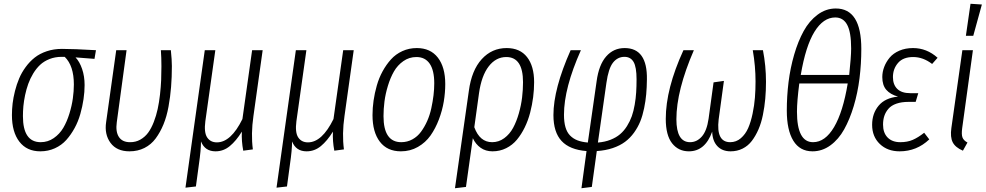

<svg xmlns="http://www.w3.org/2000/svg" viewBox="-20 -788 5206 1014"><path d="M192.9 11.2Q121.6 11.2 82.3 -39.8Q43 -90.8 43 -180.2Q43 -210.4 46.6 -241.5Q50.3 -272.5 59.1 -307.4Q67.9 -342.3 81.1 -373.5Q94.2 -404.8 115.5 -433.8Q136.7 -462.9 163.3 -483.9Q189.9 -504.9 226.8 -517.3Q263.7 -529.8 307.1 -529.8Q368.2 -529.8 486.8 -522.9L479 -477.1L378.9 -484.9Q400.4 -462.4 413.6 -423.8Q426.8 -385.3 426.8 -338.9Q426.8 -302.7 421.1 -264.4Q415.5 -226.1 404.3 -186.3Q393.1 -146.5 374 -111.6Q355 -76.7 330.1 -48.8Q305.2 -21 269.8 -4.9Q234.4 11.2 192.9 11.2ZM194.8 -37.1Q232.9 -37.1 263.9 -58.6Q294.9 -80.1 314.2 -112.8Q333.5 -145.5 346.4 -187.5Q359.4 -229.5 364.7 -268.1Q370.1 -306.6 370.1 -341.8Q370.1 -440.9 321.8 -487.8H305.2Q271 -487.8 241.7 -476.3Q212.4 -464.8 191.9 -445.6Q171.4 -426.3 155.3 -399.7Q139.2 -373 129.2 -345Q119.1 -316.9 112.5 -285.6Q106 -254.4 103.5 -227.5Q101.1 -200.7 101.1 -174.8Q101.1 -37.1 194.8 -37.1Z M882.3 -522.9Q887.7 -471.7 887.7 -439Q887.7 -380.4 883.5 -328.6Q879.4 -276.9 869.9 -224.6Q860.4 -172.4 843.3 -130.9Q826.2 -89.4 802.2 -56.9Q778.3 -24.4 742.9 -6.6Q707.5 11.2 663.6 11.2Q596.7 11.2 563.7 -33.4Q530.8 -78.1 540.5 -143.1L593.8 -522.9H648.4L596.7 -142.1Q589.8 -92.3 607.9 -64.7Q626 -37.1 666.5 -37.1Q696.3 -36.6 720.9 -50.5Q745.6 -64.5 762.5 -87.4Q779.3 -110.4 792.2 -143.8Q805.2 -177.2 812.7 -212.2Q820.3 -247.1 825 -288.6Q829.6 -330.1 831.1 -365Q832.5 -399.9 832.5 -438Q832.5 -484.4 829.6 -522.9Z M1318.4 -174.8Q1304.7 -80.6 1315.4 1L1264.6 7.8Q1254.9 -43 1257.3 -92.8Q1227.1 -43.9 1193.6 -16.4Q1160.2 11.2 1118.2 11.2Q1062 11.2 1041.5 -41Q1041.5 4.4 1030.3 81.1L1014.6 196.8L959.5 203.1L1061.5 -522.9H1117.2L1064.5 -147.9Q1056.6 -88.4 1074 -62.3Q1091.3 -36.1 1125.5 -36.1Q1199.7 -36.1 1260.3 -159.2L1311.5 -522.9H1367.2Z M1799.3 -174.8Q1785.6 -80.6 1796.4 1L1745.6 7.8Q1735.8 -43 1738.3 -92.8Q1708 -43.9 1674.6 -16.4Q1641.1 11.2 1599.1 11.2Q1543 11.2 1522.5 -41Q1522.5 4.4 1511.2 81.1L1495.6 196.8L1440.4 203.1L1542.5 -522.9H1598.1L1545.4 -147.9Q1537.6 -88.4 1554.9 -62.3Q1572.3 -36.1 1606.4 -36.1Q1680.7 -36.1 1741.2 -159.2L1792.5 -522.9H1848.1Z M2097.2 11.2Q2024.9 11.2 1986.1 -39.6Q1947.3 -90.3 1947.3 -180.2Q1947.3 -217.8 1952.9 -256.8Q1958.5 -295.9 1970 -336.2Q1981.4 -376.5 2000.7 -411.6Q2020 -446.8 2044.9 -474.4Q2069.8 -502 2105 -518.1Q2140.1 -534.2 2181.2 -534.2Q2253.4 -534.2 2292.5 -483.6Q2331.5 -433.1 2331.5 -344.2Q2331.5 -298.8 2323.7 -251.7Q2315.9 -204.6 2297.9 -157Q2279.8 -109.4 2253.7 -72.3Q2227.5 -35.2 2187 -12Q2146.5 11.2 2097.2 11.2ZM2099.1 -37.1Q2130.9 -37.1 2158 -52Q2185.1 -66.9 2203.6 -92.3Q2222.2 -117.7 2236.1 -148.9Q2250 -180.2 2257.8 -216.1Q2265.6 -252 2269.5 -284.7Q2273.4 -317.4 2273.4 -348.1Q2273.4 -416.5 2249.3 -451.7Q2225.1 -486.8 2179.2 -486.8Q2141.1 -486.8 2110.4 -465.3Q2079.6 -443.8 2060.5 -410.6Q2041.5 -377.4 2028.6 -334.7Q2015.6 -292 2010.5 -252.2Q2005.4 -212.4 2005.4 -174.8Q2005.4 -37.1 2099.1 -37.1Z M2655.8 -534.2Q2726.1 -534.2 2763.4 -486.6Q2800.8 -439 2800.8 -354Q2800.8 -314.9 2795.7 -274.7Q2790.5 -234.4 2779.8 -192.9Q2769 -151.4 2751.2 -115Q2733.4 -78.6 2710 -50.3Q2686.5 -22 2653.3 -5.4Q2620.1 11.2 2581.1 11.2Q2544.9 11.2 2518.6 -7.3Q2492.2 -25.9 2477.1 -58.1L2440.9 199.2L2382.8 206.1L2456.1 -308.1Q2470.7 -417 2524.2 -475.6Q2577.6 -534.2 2655.8 -534.2ZM2579.1 -37.1Q2614.3 -37.1 2643.1 -58.3Q2671.9 -79.6 2689.9 -113Q2708 -146.5 2720.2 -189.5Q2732.4 -232.4 2737.3 -273.4Q2742.2 -314.5 2742.2 -354Q2742.2 -486.8 2653.8 -486.8Q2599.1 -486.8 2561 -437.5Q2522.9 -388.2 2509.8 -295.9L2484.9 -116.2Q2513.7 -37.1 2579.1 -37.1Z M3278.8 -534.2Q3399.4 -534.2 3396.5 -368.2Q3396 -326.2 3392.8 -290.5Q3389.6 -254.9 3381.8 -216.6Q3374 -178.2 3361.6 -147.2Q3349.1 -116.2 3328.6 -87.6Q3308.1 -59.1 3281.2 -39.1Q3254.4 -19 3216.3 -6.1Q3178.2 6.8 3131.8 9.8L3105.5 199.2L3050.8 206.1L3077.6 9.8Q2988.8 2.9 2945.8 -43.5Q2902.8 -89.8 2902.8 -180.2Q2902.8 -318.8 2993.7 -522.9H3047.9Q2958.5 -322.8 2958.5 -182.1Q2958.5 -143.6 2966.3 -116.5Q2974.1 -89.4 2990.5 -72.5Q3006.8 -55.7 3029.5 -46.9Q3052.2 -38.1 3084.5 -35.2L3130.9 -358.9Q3142.6 -445.8 3181.4 -490Q3220.2 -534.2 3278.8 -534.2ZM3277.8 -487.8Q3241.7 -487.8 3217.5 -457.3Q3193.4 -426.8 3182.6 -350.1L3137.7 -35.2Q3174.3 -38.1 3204.1 -49.8Q3233.9 -61.5 3254.6 -79.1Q3275.4 -96.7 3291.3 -122.1Q3307.1 -147.5 3316.7 -174.3Q3326.2 -201.2 3332 -235.1Q3337.9 -269 3339.8 -300.5Q3341.8 -332 3341.8 -369.1Q3341.8 -433.6 3326.2 -460.7Q3310.5 -487.8 3277.8 -487.8Z M3618.2 11.2Q3563 11.2 3529.5 -31.2Q3496.1 -73.7 3496.1 -160.2Q3496.1 -319.3 3589.4 -522.9H3644.5Q3552.2 -310.1 3552.2 -158.2Q3552.2 -37.1 3624.5 -37.1Q3660.2 -37.1 3686.5 -66.9Q3712.9 -96.7 3722.2 -161.1L3748.5 -353L3803.2 -360.8L3775.4 -157.2Q3761.2 -37.1 3836.4 -37.1Q3868.2 -37.1 3892.6 -58.1Q3917 -79.1 3931.2 -111.3Q3945.3 -143.6 3954.6 -187.7Q3963.9 -231.9 3967 -272.9Q3970.2 -314 3970.2 -357.9Q3970.2 -438.5 3955.6 -522.9H4009.3Q4025.4 -440.4 4025.4 -356Q4025.4 -309.1 4021.5 -266.1Q4017.6 -223.1 4009 -180.9Q4000.5 -138.7 3985.6 -104.5Q3970.7 -70.3 3950.7 -43.9Q3930.7 -17.6 3901.9 -3.2Q3873 11.2 3838.4 11.2Q3794.4 11.2 3768.6 -16.1Q3742.7 -43.5 3741.2 -92.8Q3704.1 11.2 3618.2 11.2Z M4394 -743.2Q4528.8 -743.2 4528.8 -529.8Q4528.8 -450.7 4519.3 -374.3Q4509.8 -297.9 4488.8 -227.8Q4467.8 -157.7 4438.2 -104.7Q4408.7 -51.8 4365.5 -20.3Q4322.3 11.2 4271 11.2Q4204.1 11.2 4169.7 -44.9Q4135.3 -101.1 4135.3 -204.1Q4135.3 -279.8 4144.5 -354.5Q4153.8 -429.2 4174.3 -499.8Q4194.8 -570.3 4224.4 -624Q4253.9 -677.7 4297.9 -710.4Q4341.8 -743.2 4394 -743.2ZM4391.1 -695.8Q4328.1 -695.8 4281.5 -620.4Q4234.9 -544.9 4209 -392.1H4464.8Q4475.1 -488.3 4475.1 -532.2Q4475.1 -617.7 4454.3 -656.7Q4433.6 -695.8 4391.1 -695.8ZM4457 -347.2H4201.2Q4189 -252.9 4189 -198.2Q4189 -37.1 4273.9 -37.1Q4337.9 -37.1 4385 -116.9Q4432.1 -196.8 4457 -347.2Z M4731 11.2Q4667 11.2 4626.5 -27.6Q4585.9 -66.4 4585.9 -128.9Q4585.9 -188.5 4620.1 -229.7Q4654.3 -271 4722.7 -277.8Q4682.1 -289.1 4660.9 -313.5Q4639.6 -337.9 4639.6 -380.9Q4639.6 -408.2 4649.7 -434.6Q4659.7 -460.9 4678.5 -483.6Q4697.3 -506.3 4729.5 -520.3Q4761.7 -534.2 4801.8 -534.2Q4874.5 -534.2 4931.6 -482.9L4902.8 -450.2Q4855 -486.8 4802.7 -486.8Q4749.5 -486.8 4722.7 -455.6Q4695.8 -424.3 4695.8 -380.9Q4695.8 -340.8 4718.8 -318.4Q4741.7 -295.9 4787.6 -295.9H4829.6L4815.9 -250H4778.8Q4741.2 -250 4714.1 -240.5Q4687 -231 4672.1 -213.6Q4657.2 -196.3 4650.4 -175.8Q4643.6 -155.3 4643.6 -129.9Q4643.6 -86.4 4667.7 -61.8Q4691.9 -37.1 4734.9 -37.1Q4772 -37.1 4800.3 -49.3Q4828.6 -61.5 4860.8 -86.9L4887.7 -51.8Q4821.3 11.2 4731 11.2Z M5105.5 -768.1 5165.5 -764.2 5120.1 -599.1H5081.1ZM5118.2 -522.9 5061.5 -110.8Q5057.1 -78.1 5063 -62.3Q5068.8 -46.4 5089.4 -35.2L5065.4 7.8Q5025.4 -9.3 5011.5 -36.6Q4997.6 -64 5004.4 -111.8L5062.5 -522.9Z"/></svg>

Font: Fira Sans Compressed Light
Style: Italic
Weight: 300
Width: 3
Italic angle: -8°
Designer: Carrois Corporate & Edenspiekermann AG
Foundry: Carrois Corporate GbR & Edenspiekermann AG
Version: Version 4.203;PS 004.203;hotconv 1.0.88;makeotf.lib2.5.64775